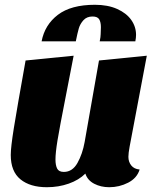

<svg xmlns="http://www.w3.org/2000/svg" viewBox="-20 -763 649 803"><path d="M517 -107Q517 -86 529 -71Q541 -56 564 -54Q553 -18 516 1Q479 20 437 20Q402 20 374 5.5Q346 -9 337 -37Q310 -10 267.5 5Q225 20 176 20Q106 20 65.5 -13Q25 -46 25 -115Q25 -147 38 -228Q51 -309 87 -510L288 -530L255 -360Q229 -228 220.5 -176Q212 -124 212 -96Q212 -72 219 -58Q226 -44 247 -44Q283 -44 304 -81.5Q325 -119 334 -169L394 -510L594 -530L522 -149Q517 -122 517 -107ZM401 -620 402 -649Q402 -670 395 -682Q388 -694 367 -694Q343 -694 329 -678.5Q315 -663 309.5 -644Q304 -625 297 -590H154Q167 -659 222 -701Q277 -743 377 -743Q431 -743 470 -725.5Q509 -708 529 -679.5Q549 -651 549 -617Q549 -605 546 -590H397Q401 -609 401 -620Z"/></svg>

Font: Sansita ExtraBold Italic
Style: Regular
Weight: 800
Italic angle: -11°
Designer: Pablo Cosgaya
Foundry: Omnibus-Type
Version: Version 1.006